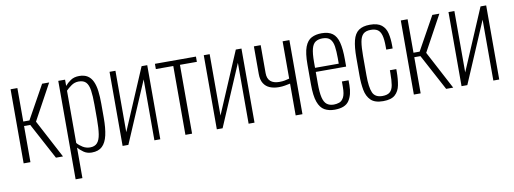

<svg xmlns="http://www.w3.org/2000/svg" viewBox="-62 -936 3946 1475"><g transform="rotate(-10 1911.5 -198.5)"><path d="M57 0V-578H110V-317H158L303 -578H358L206 -299L364 0H309L158 -282H110V0Z M429 190V-578H482V-529Q499 -550 526 -568.5Q553 -587 593 -587Q633 -587 658.5 -570.5Q684 -554 698.5 -522.5Q713 -491 718.5 -447Q724 -403 724 -349V-238Q724 -157 711.5 -102Q699 -47 669.5 -19Q640 9 588 9Q551 9 524.5 -10Q498 -29 482 -48V190ZM582 -32Q618 -32 637.5 -53.5Q657 -75 664 -120.5Q671 -166 671 -236V-349Q671 -418 664.5 -461.5Q658 -505 639 -525.5Q620 -546 582 -546Q550 -546 524 -527.5Q498 -509 482 -492V-84Q499 -64 525 -48Q551 -32 582 -32Z M829 0V-578H875V-99L1079 -578H1123V0H1077V-475L874 0Z M1319 0V-537H1183V-578H1503V-537H1371V0Z M1564 0V-578H1610V-99L1814 -578H1858V0H1812V-475L1609 0Z M2179 0V-248Q2159 -244 2138 -240Q2117 -236 2090 -236Q2051 -236 2020.5 -248.5Q1990 -261 1972.5 -289Q1955 -317 1955 -362V-578H2008V-360Q2008 -317 2032 -296Q2056 -275 2100 -275Q2126 -275 2143 -278.5Q2160 -282 2179 -287V-578H2232V0Z M2483 9Q2437 9 2404 -9.5Q2371 -28 2353.5 -76.5Q2336 -125 2336 -214V-368Q2336 -459 2354 -506Q2372 -553 2405.5 -570Q2439 -587 2484 -587Q2538 -587 2569 -564Q2600 -541 2613 -490.5Q2626 -440 2626 -357V-302H2389V-210Q2389 -141 2398.5 -102Q2408 -63 2429 -47Q2450 -31 2483 -31Q2504 -31 2525 -38Q2546 -45 2560 -71Q2574 -97 2574 -152V-195H2626V-157Q2626 -83 2595.5 -37Q2565 9 2483 9ZM2389 -334H2574V-379Q2574 -431 2568.5 -468.5Q2563 -506 2544 -526.5Q2525 -547 2484 -547Q2452 -547 2430.5 -533.5Q2409 -520 2399 -483.5Q2389 -447 2389 -378Z M2861 9Q2796 9 2765 -21.5Q2734 -52 2724.5 -103Q2715 -154 2715 -217V-353Q2715 -438 2728 -489.5Q2741 -541 2773 -564Q2805 -587 2861 -587Q2921 -587 2951.5 -562.5Q2982 -538 2992 -495.5Q3002 -453 3002 -400V-377H2952V-400Q2952 -459 2942.5 -490.5Q2933 -522 2913 -534.5Q2893 -547 2861 -547Q2822 -547 2802 -528.5Q2782 -510 2775 -469Q2768 -428 2768 -359V-209Q2768 -115 2786.5 -73Q2805 -31 2862 -31Q2901 -31 2920.5 -48Q2940 -65 2946 -101Q2952 -137 2952 -194V-216H3002V-195Q3002 -137 2993 -91Q2984 -45 2954 -18Q2924 9 2861 9Z M3101 0V-578H3154V-317H3202L3347 -578H3402L3250 -299L3408 0H3353L3202 -282H3154V0Z M3473 0V-578H3519V-99L3723 -578H3767V0H3721V-475L3518 0Z"/></g></svg>

Font: Oswald ExtraLight
Style: Regular
Weight: 250
Designer: Vernon Adams
Foundry: Vernon Adams
Version: Version 4.100; ttfautohint (v1.8.1.43-b0c9)